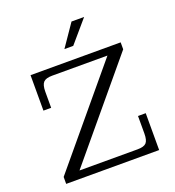

<svg xmlns="http://www.w3.org/2000/svg" viewBox="-157 -1022 1042 1145"><g transform="rotate(-20 363.5 -449.5)"><path d="M331 -759 427 -899H507L387 -759ZM66 0V-44L559 -635H208Q168 -635 152.5 -618.5Q137 -602 137 -559V-457H88V-682H660V-638L168 -48H537Q577 -48 592 -64Q607 -80 607 -123V-234H656V0Z"/></g></svg>

Font: Montagu Slab 16pt Light
Style: Regular
Weight: 300
Designer: Florian Karsten
Foundry: Florian Karsten
Version: Version 1.000; ttfautohint (v1.8.3)